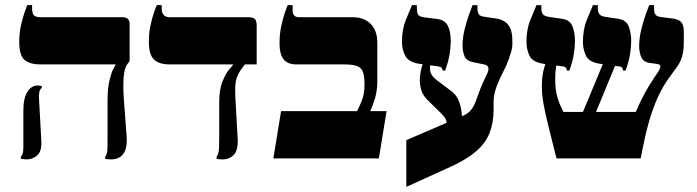

<svg xmlns="http://www.w3.org/2000/svg" viewBox="-20 -617 2714 748"><path d="M413 4Q407 4 401 3.5Q395 3 390 2V-6Q397 -17 398 -29Q399 -41 399 -75V-223Q399 -272 406 -302Q413 -332 420.5 -346.5Q428 -361 430 -364V-366H137Q97 -366 76 -383.5Q55 -401 55 -454Q55 -489 62 -519.5Q69 -550 76.5 -571Q84 -592 86 -597H105V-586Q105 -565 112 -557.5Q119 -550 138 -550H457Q485 -550 485 -523V-379L476 -367Q464 -351 461.5 -312.5Q459 -274 463 -224L473 -89Q477 -41 461 -18.5Q445 4 413 4ZM83 4Q75 4 61 1V-6Q66 -11 68.5 -19.5Q71 -28 71 -44V-187Q71 -234 86.5 -259Q102 -284 127 -284Q131 -284 133.5 -283.5Q136 -283 143 -281V-275Q135 -269 133 -257.5Q131 -246 132 -232L141 -68Q143 -28 125.5 -12Q108 4 83 4Z M642 -366Q600 -366 580 -385Q560 -404 560 -454Q560 -489 566.5 -519Q573 -549 580.5 -570Q588 -591 591 -597H610V-581Q610 -568 617.5 -559Q625 -550 641 -550H944Q966 -550 973 -543Q980 -536 980 -516V-366ZM847 4Q841 4 835 3.5Q829 3 824 2V-6Q829 -13 831.5 -25Q834 -37 834 -75V-218Q834 -268 846.5 -299Q859 -330 872 -345.5Q885 -361 888 -364V-397H934V-366Q917 -345 908.5 -328.5Q900 -312 897.5 -291.5Q895 -271 897 -236L906 -75Q908 -32 891 -14Q874 4 847 4Z M1045 0 1075 -184H1371Q1383 -208 1389 -223.5Q1395 -239 1397.5 -253.5Q1400 -268 1400 -289Q1400 -320 1394 -336.5Q1388 -353 1371.5 -359.5Q1355 -366 1323 -366H1135Q1100 -366 1084.5 -386.5Q1069 -407 1069 -447Q1069 -485 1076 -516.5Q1083 -548 1090.5 -569.5Q1098 -591 1101 -597H1120V-575Q1120 -563 1126.5 -556.5Q1133 -550 1143 -550H1353Q1384 -550 1405.5 -538Q1427 -526 1438.5 -504Q1450 -482 1450 -451V-304Q1450 -264 1441 -234Q1432 -204 1422 -184H1486L1456 0Z M1563 111V-71L1786 -167Q1804 -175 1814.5 -188Q1825 -201 1832 -218.5Q1839 -236 1845.5 -255Q1852 -274 1861 -294L1877 -328Q1885 -344 1882.5 -353.5Q1880 -363 1866 -366L1822 -375Q1797 -380 1789.5 -398.5Q1782 -417 1782 -439Q1782 -470 1790 -502.5Q1798 -535 1807.5 -561Q1817 -587 1821 -597H1840V-586Q1840 -570 1845 -562Q1850 -554 1865 -552L1912 -545Q1945 -540 1960.5 -519.5Q1976 -499 1976 -462V-441Q1976 -431 1971.5 -415.5Q1967 -400 1961.5 -385Q1956 -370 1952 -361L1929 -314Q1925 -305 1918.5 -290Q1912 -275 1907.5 -257Q1903 -239 1903 -221V-190Q1903 -139 1887.5 -99.5Q1872 -60 1836 -28.5Q1800 3 1737 32ZM1720 -135Q1720 -143 1718 -149Q1716 -155 1712 -160.5Q1708 -166 1703 -171L1644 -229Q1626 -247 1620 -270.5Q1614 -294 1616 -316.5Q1618 -339 1623 -356Q1628 -373 1632 -378L1658 -372Q1654 -360 1656 -341.5Q1658 -323 1680 -306L1737 -263Q1755 -250 1764 -231Q1773 -212 1776.5 -192Q1780 -172 1780 -155ZM1705 -342Q1703 -350 1700 -353.5Q1697 -357 1683 -359L1616 -368Q1573 -374 1559.5 -398.5Q1546 -423 1546 -454Q1546 -503 1561.5 -540.5Q1577 -578 1585 -597H1604V-584Q1604 -571 1608 -561.5Q1612 -552 1635 -549L1684 -543Q1713 -539 1724.5 -517Q1736 -495 1736 -457Q1736 -434 1731.5 -405.5Q1727 -377 1714 -342Z M2148 0Q2129 -75 2116.5 -125.5Q2104 -176 2097.5 -212.5Q2091 -249 2091 -281Q2091 -325 2101 -356Q2111 -387 2123 -421L2161 -407Q2158 -401 2154 -388.5Q2150 -376 2146.5 -356.5Q2143 -337 2143 -309Q2143 -274 2148.5 -250Q2154 -226 2161.5 -210Q2169 -194 2175 -181H2457Q2468 -207 2480 -231Q2492 -255 2504.5 -276Q2517 -297 2527 -312L2542 -334Q2553 -351 2553 -358.5Q2553 -366 2539 -368L2510 -372Q2485 -376 2477.5 -396Q2470 -416 2470 -436Q2470 -468 2478 -501Q2486 -534 2495.5 -560.5Q2505 -587 2509 -597H2528V-585Q2528 -569 2533 -561Q2538 -553 2553 -551L2599 -545Q2625 -542 2634.5 -530Q2644 -518 2644 -495V-450Q2644 -430 2641 -413Q2638 -396 2632.5 -383Q2627 -370 2620 -360L2586 -313Q2564 -283 2546 -245Q2528 -207 2513 -158.5Q2498 -110 2485 -45L2476 0ZM2223 -113 2352 -424 2399 -416 2274 -113ZM2189 -342Q2187 -350 2184 -354Q2181 -358 2167 -359L2101 -368Q2055 -374 2043 -399.5Q2031 -425 2031 -453Q2031 -503 2046 -539Q2061 -575 2070 -597H2089V-584Q2089 -571 2094.5 -562.5Q2100 -554 2120 -551L2168 -544Q2200 -540 2210 -515Q2220 -490 2220 -458Q2220 -434 2215.5 -405.5Q2211 -377 2198 -342ZM2408 -342Q2406 -350 2403 -354Q2400 -358 2386 -359L2321 -368Q2275 -374 2263 -399.5Q2251 -425 2251 -453Q2251 -503 2266 -539Q2281 -575 2290 -597H2309V-584Q2309 -571 2314.5 -562.5Q2320 -554 2340 -551L2387 -544Q2419 -540 2429 -515Q2439 -490 2439 -458Q2439 -434 2434.5 -405.5Q2430 -377 2417 -342Z"/></svg>

Font: Frank Ruhl Libre Black
Style: Regular
Weight: 900
Designer: Yanek Iontef
Foundry: Fontef
Version: Version 6.004